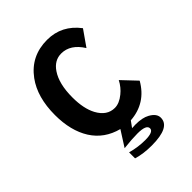

<svg xmlns="http://www.w3.org/2000/svg" viewBox="-204 -686 907 907"><g transform="rotate(-45 250.0 -232.5)"><path d="M220.7 -41Q136.2 -63 92.3 -132.3Q48.8 -201.7 48.8 -306.2Q48.8 -425.3 103 -499Q165.5 -584 273.9 -584Q371.1 -584 432.6 -502.9L377.9 -424.8Q336.4 -491.2 275.4 -491.2Q229.5 -491.2 200.2 -447.8Q166 -397.5 166 -306.6Q166 -231.9 190.9 -185.5Q221.2 -129.9 272.9 -129.9Q303.2 -129.9 335.4 -156.2Q362.3 -177.7 378.9 -210L446.8 -138.2Q392.6 -43 284.7 -35.2L262.7 -4.9Q278.3 -5.9 286.1 -5.9Q332 -5.9 358.4 8.8Q394 28.3 394 56.2Q394 119.1 270.5 119.1Q214.4 119.1 171.9 106V65.9Q219.7 79.1 266.6 79.1Q322.3 79.1 322.3 55.7Q322.3 30.8 262.7 30.8Q227.1 30.8 170.9 37.1Z"/></g></svg>

Font: BIZ UDGothic
Style: Bold
Weight: 700
Monospace: yes
Designer: TypeBank Co., Ltd.
Foundry: Morisawa Inc.
Version: Version 1.05